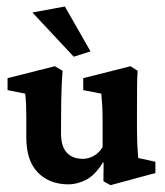

<svg xmlns="http://www.w3.org/2000/svg" viewBox="-20 -550 498 581"><path d="M398.4 -71.8 450.2 -60.5V-26.4L314.5 10.3L293 -1.5L293.5 -57.6L291.5 -58.6Q268.6 -21 241.7 -6.6Q214.8 7.8 187 7.8Q129.9 7.8 94.7 -27.8Q59.6 -63.5 59.6 -134.3V-201.2Q59.6 -238.3 56.2 -266.6L2.9 -277.3V-313.5L146 -349.6L169.4 -335.9Q167.5 -313 166.3 -279.1Q165 -245.1 165 -210.9L164.6 -147Q164.6 -106.9 182.1 -88.1Q199.7 -69.3 231 -69.3Q246.1 -69.3 262.5 -77.6Q278.8 -85.9 290.5 -105V-177.2Q290.5 -207.5 289.6 -226.3Q288.6 -245.1 286.6 -266.6L231.9 -277.3V-313.5L375 -349.6L396.5 -335.9Q395 -317.9 394.8 -290Q394.5 -262.2 394.5 -218.8V-155.3Q394.5 -138.2 395.3 -118.2Q396 -98.1 398.4 -71.8ZM203.1 -378.4 78.1 -512.2 176.3 -530.3 253.9 -394.5Z"/></svg>

Font: Lateef
Style: Bold
Weight: 700
Designer: SIL International
Foundry: SIL International
Version: Version 4.200